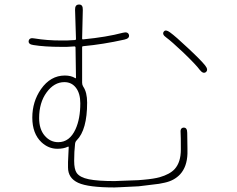

<svg xmlns="http://www.w3.org/2000/svg" viewBox="-20 -796 1040 844"><path d="M507 27Q495 28 483 28Q368 28 323.5 7.5Q279 -13 279 -60Q279 -72 279 -84L282 -148Q282 -153 278 -151Q260 -142 232 -142Q193 -142 162 -171Q122 -209 122 -279Q122 -349 160 -404Q202 -464 265 -464Q292 -464 310 -453Q314 -450 314 -455L312 -587Q312 -592 307 -592L274 -590Q262 -590 250 -590Q176 -590 127 -598Q104 -601 106 -616Q109 -632 132 -627Q186 -618 249 -618Q261 -618 273 -618L309 -620Q314 -620 314 -625L310 -752Q309 -776 327 -776Q345 -777 344 -752L341 -627Q341 -622 346 -623Q449 -633 520 -652Q543 -658 547 -642Q550 -627 527 -622Q433 -601 346 -593Q341 -593 341 -588V-432Q341 -423 346 -415Q363 -390 363 -345Q363 -225 317 -179Q311 -173 310 -164Q306 -130 306 -89Q306 -52 317 -36Q331 -16 370.5 -8Q410 0 484 0Q496 0 508 -1L588 -4Q600 -5 612 -6Q657 -10 682 -17Q727 -30 748 -53Q775 -83 775 -139Q775 -200 774 -210Q771 -234 787 -235Q803 -236 803 -212L804 -144Q804 -132 804 -120Q802 -63 772 -30Q746 -2 704 7Q692 10 679 12L614 20Q602 22 589 23ZM236 -171Q286 -171 312 -228Q333 -274 333 -342Q333 -385 314 -410Q295 -435 263 -435Q218 -435 185 -390Q152 -345 152 -277Q152 -228 176.5 -199.5Q201 -171 236 -171ZM885 -479Q873 -470 858 -489Q843 -510 786 -565Q733 -615 711 -631Q691 -645 700 -657Q708 -668 727 -654Q752 -636 806 -585Q863 -532 882 -508Q897 -489 885 -479Z"/></svg>

Font: Resource Han Rounded JP ExtraLight
Style: Regular
Weight: 250
Designer: Cyano Hao (round all glyphs); Ryoko NISHIZUKA 西塚涼子 (kana, bopomofo & ideographs); Paul D. Hunt (Latin, Greek & Cyrillic)
Foundry: Cyano Hao
Version: 0.990